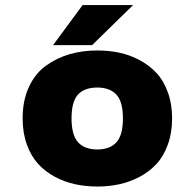

<svg xmlns="http://www.w3.org/2000/svg" viewBox="-20 -706 750 738"><path d="M184 -532.5 297.5 -686.5H491.5L334 -532.5ZM67 -251Q67 -320 91.2 -372Q115.5 -424 157 -453.8Q198.5 -483.5 248 -497.8Q297.5 -512 354 -512Q398.5 -512 438.8 -503.5Q479 -495 516.5 -475Q554 -455 581.5 -425.5Q609 -396 625.2 -351.2Q641.5 -306.5 641.5 -251Q641.5 -195.5 625.2 -150.5Q609 -105.5 581.5 -75.8Q554 -46 516.5 -26.2Q479 -6.5 438.8 2.2Q398.5 11 354 11Q309.5 11 269 2.2Q228.5 -6.5 191.2 -26.2Q154 -46 126.8 -75.8Q99.5 -105.5 83.2 -150.5Q67 -195.5 67 -251ZM354 -131.5Q402 -131.5 427.2 -158.8Q452.5 -186 452.5 -251Q452.5 -315.5 427.2 -342.5Q402 -369.5 354 -369.5Q305 -369.5 280 -342.8Q255 -316 255 -251Q255 -186.5 280.2 -159Q305.5 -131.5 354 -131.5Z"/></svg>

Font: League Mono ExtraBold
Style: Regular
Weight: 800
Width: 6
Designer: Tyler Finck
Foundry: The League of Moveable Type / Tyler Finck
Version: Version 2.210